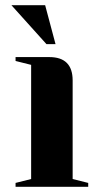

<svg xmlns="http://www.w3.org/2000/svg" viewBox="-20 -720 380 740"><path d="M40 -15 100 -30V-470L40 -485V-500H170Q260 -500 260 -410V-30L320 -15V0H40ZM159 -550 24 -700H154L194 -550Z"/></svg>

Font: Yeseva One
Style: Regular
Weight: 400
Designer: Jovanny Lemonad
Foundry: Jovanny Lemonad
Version: Version 2.000